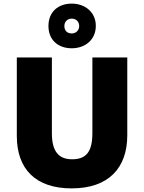

<svg xmlns="http://www.w3.org/2000/svg" viewBox="-20 -1032 797 1062"><path d="M377 -765C451 -765 510 -812 510 -889C510 -965 450 -1012 377 -1012C300 -1012 248 -965 248 -888C248 -812 300 -765 377 -765ZM377 -847C350 -847 336 -864 336 -888C336 -913 354 -929 377 -929C400 -929 418 -913 418 -888C418 -864 400 -847 377 -847ZM684 -284V-714H491V-296C491 -194 458 -151 379 -151C305 -151 267 -194 267 -295V-714H73V-280C73 -95 179 10 376 10C582 10 684 -104 684 -284Z"/></svg>

Font: Noto Sans Arabic UI Bk
Style: Regular
Weight: 900
Designer: Monotype Design Team, Nadine Chahine and Nizar Qandah
Foundry: Monotype Imaging Inc.
Version: Version 2.010